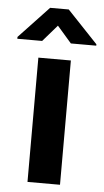

<svg xmlns="http://www.w3.org/2000/svg" viewBox="-88 -778 442 813"><g transform="rotate(5 132.5 -371.5)"><path d="M300.3 -606V-600.1H192.4L131.3 -670.4L70.3 -600.1H-35.2V-607.9L91.8 -742.7H170.9ZM198.7 0H60.5V-528.3H198.7Z"/></g></svg>

Font: TypoPRO Roboto
Style: Bold
Weight: 700
Designer: Google
Version: Version 2.136; 2016